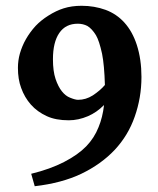

<svg xmlns="http://www.w3.org/2000/svg" viewBox="-20 -623 545 664"><path d="M250 -277.8Q276.9 -277.8 300.8 -293Q326.7 -310.1 342.8 -329.1Q340.8 -397.9 333 -437Q323.2 -481.9 312 -501Q297.9 -523.9 282.2 -533.2Q267.1 -541 249 -541Q207 -541 185.1 -509Q163.1 -477.1 163.1 -418Q163.1 -377 172.1 -350.1Q181.2 -323.2 194.1 -307.1Q207 -291 222.2 -285.2Q240.2 -277.8 250 -277.8ZM469.2 -356.9Q469.2 -285.2 445.8 -219.2Q423.3 -154.8 377 -105Q330.1 -55.2 261.2 -22Q193.4 10.3 100.1 21L87.9 -22Q153.8 -38.1 201.9 -63Q250 -87.9 278.1 -116.9Q306.2 -146 320.8 -183.1Q335 -217.3 339.8 -259.8Q314 -233.9 284.2 -221.2Q251 -207 217.8 -207Q172.9 -207 142.1 -221.2Q108.9 -236.3 86.9 -261.2Q64.9 -286.1 53.2 -318.8Q42 -348.6 42 -388.2Q42 -414.1 48.8 -438Q56.6 -464.8 69.8 -487.8Q83.5 -511.7 103 -533.2Q122.1 -553.2 147 -568.8Q173.8 -585.9 200.2 -594.2Q228 -603 262.2 -603Q306.2 -603 345.2 -588.9Q383.3 -574.7 410.2 -544.9Q438 -514.2 453.1 -467.8Q469.2 -418 469.2 -356.9Z"/></svg>

Font: Gentium Basic
Style: Bold
Weight: 700
Designer: J. Victor Gaultney and Annie Olsen
Foundry: SIL International
Version: Version 1.100